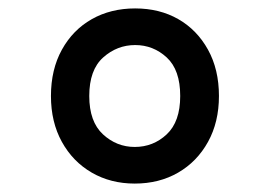

<svg xmlns="http://www.w3.org/2000/svg" viewBox="-20 -726 640 456"><path d="M300 -290Q243 -290 198 -316Q153 -342 127 -389Q101 -436 101 -498Q101 -561 127 -608Q153 -655 198 -680.5Q243 -706 301 -706Q359 -706 403.5 -680.5Q448 -655 474 -608Q500 -561 500 -498Q500 -436 474 -389Q448 -342 403 -316Q358 -290 300 -290ZM300 -377Q344 -377 376 -407Q408 -437 408 -498Q408 -560 376 -589.5Q344 -619 301 -619Q258 -619 225 -589.5Q192 -560 192 -498Q192 -437 224.5 -407Q257 -377 300 -377Z"/></svg>

Font: DM Mono Medium
Style: Regular
Weight: 500
Designer: Colophon Foundry
Foundry: Colophon Foundry
Version: Version 1.000; ttfautohint (v1.8.2.53-6de2)